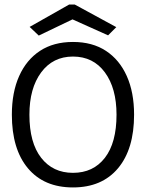

<svg xmlns="http://www.w3.org/2000/svg" viewBox="-20 -811 640 842"><path d="M300 11Q173 11 102.5 -73Q32 -157 32 -308Q32 -406 64 -477.5Q96 -549 155.5 -588Q215 -627 300 -627Q385 -627 444.5 -588Q504 -549 536 -477.5Q568 -406 568 -308Q568 -157 497.5 -73Q427 11 300 11ZM300 -53Q389 -53 440 -119Q491 -185 491 -308Q491 -424 440 -493.5Q389 -563 300 -563Q212 -563 160.5 -493.5Q109 -424 109 -308Q109 -185 160.5 -119Q212 -53 300 -53ZM150 -655 110 -693 283 -791H308L490 -692L454 -656L298 -726Z"/></svg>

Font: Inconsolata Expanded
Style: Regular
Weight: 400
Width: 7
Monospace: yes
Designer: Raph Levien, Cyreal, Brenton Simpson
Foundry: Raph Levien, Cyreal, Google
Version: Version 3.000; ttfautohint (v1.8.2.53-6de2)